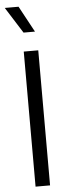

<svg xmlns="http://www.w3.org/2000/svg" viewBox="-64 -1024 385 1055"><g transform="rotate(-5 128.0 -496.5)"><path d="M88 -745H168V0H88ZM5 -993H81L159 -849H96Z"/></g></svg>

Font: Evergrow Sans 
Style: Regular
Weight: 400
Foundry: 10Web
Version: Version 1.000